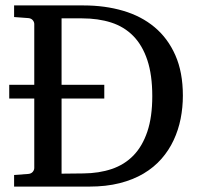

<svg xmlns="http://www.w3.org/2000/svg" viewBox="-20 -691 736 711"><path d="M14.2 -377H106.9V-602.1Q106.9 -609.4 101.3 -616.2Q95.7 -623 85 -624L32.2 -627.9V-670.9H290Q368.7 -670.9 436 -651.1Q503.4 -631.3 552.5 -590.3Q601.6 -549.3 629.4 -486.3Q657.2 -423.3 657.2 -336.9Q657.2 -293 648.9 -251.2Q640.6 -209.5 623 -171.9Q605.5 -134.3 577.9 -102.8Q550.3 -71.3 511.7 -48.3Q473.1 -25.4 423.1 -12.7Q373 0 310.1 0H32.2V-43L85 -46.9Q95.7 -47.9 101.3 -54.7Q106.9 -61.5 106.9 -68.8V-326.2H14.2ZM543.9 -335Q543.9 -413.6 525.6 -468.5Q507.3 -523.4 473.4 -557.9Q439.5 -592.3 391.4 -607.7Q343.3 -623 284.2 -623H208V-377H366.2V-326.2H208V-47.9L289.1 -48.8Q346.7 -49.3 393.8 -65.2Q440.9 -81.1 474.1 -115.2Q507.3 -149.4 525.6 -203.6Q543.9 -257.8 543.9 -335Z"/></svg>

Font: Charis SIL APac
Style: Regular
Weight: 400
Foundry: SIL International
Version: Version 5.000